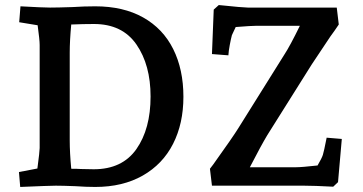

<svg xmlns="http://www.w3.org/2000/svg" viewBox="-20 -735 1436 760"><path d="M55 -54 128 -68Q137 -136 137 -149V-557Q137 -577 129 -635L56 -647L61 -710Q151 -705 178 -705Q207 -705 267 -707Q312 -710 357 -710Q468 -710 546.5 -666Q625 -622 665.5 -541Q706 -460 706 -352Q706 -246 665 -165.5Q624 -85 545 -40Q466 5 357 5Q320 5 279 2Q227 0 201 0Q178 0 60 5ZM262 -67Q286 -67 300 -66L351 -65Q464 -65 520 -145Q576 -225 576 -353Q576 -478 520 -559Q464 -640 352 -640Q310 -640 262 -638Q256 -574 256 -527V-179Q256 -131 262 -67ZM1184 0H819L811 -67L824 -84Q902 -193 923 -227L1105 -518Q1128 -553 1167 -633H997Q976 -633 913 -628L898 -596Q894 -581 889.5 -557Q885 -533 884 -516L819 -521L826 -697L846 -715L867 -713Q932 -706 961 -705H1313L1321 -638Q1303 -611 1288 -591L1214 -480L1038 -200Q1015 -162 969 -73H1152Q1174 -73 1237 -80Q1254 -109 1258 -122Q1262 -134 1273 -190L1333 -185L1318 -14L1299 4Q1223 0 1184 0Z"/></svg>

Font: Andada Pro
Style: Bold
Weight: 700
Designer: Carolina Giovagnoli
Foundry: Huerta Tipografica
Version: Version 3.005; ttfautohint (v1.8.4)